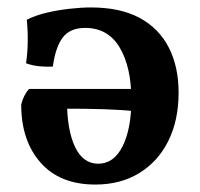

<svg xmlns="http://www.w3.org/2000/svg" viewBox="-20 -487 537 516"><path d="M236 9Q141 9 89 -50Q37 -109 37 -206Q43 -231 58 -248H343V-188Q306 -192 259.5 -193.5Q213 -195 140 -195L160 -218Q160 -138 181.5 -92.5Q203 -47 244 -47Q286 -47 309.5 -94Q333 -141 333 -219Q333 -307 301.5 -359.5Q270 -412 209 -412Q168 -412 148.5 -386Q129 -360 122 -308Q104 -307 85 -309Q66 -311 50 -317Q54 -344 54.5 -374Q55 -404 52 -434Q76 -446 106 -453Q136 -460 167.5 -463.5Q199 -467 224 -467Q303 -467 355 -439Q407 -411 433.5 -359.5Q460 -308 460 -238Q460 -164 432.5 -108.5Q405 -53 354.5 -22Q304 9 236 9Z"/></svg>

Font: Vollkorn SemiBold
Style: Regular
Weight: 600
Designer: Friedrich Althausen
Foundry: Friedrich Althausen
Version: Version 5.000